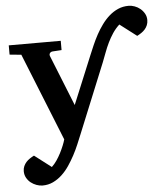

<svg xmlns="http://www.w3.org/2000/svg" viewBox="-58 -685 833 968"><g transform="rotate(-5 358.5 -201.5)"><path d="M716.8 -554.2Q716.8 -540 711.9 -528.3Q707 -516.6 699 -507.6Q690.9 -498.5 680.4 -491.5Q669.9 -484.4 659.2 -479L574.2 -543.9Q554.2 -525.4 539.8 -503.7Q525.4 -481.9 513.9 -458.3Q502.4 -434.6 493.2 -409.7Q483.9 -384.8 474.1 -359.9L331.1 -9.8Q321.8 13.2 310.5 39.8Q299.3 66.4 285.2 93Q271 119.6 254.2 144.5Q237.3 169.4 216.6 188.7Q195.8 208 171.4 219.5Q147 231 118.2 231Q103.5 231 87.9 225.3Q72.3 219.7 59.3 209.5Q46.4 199.2 38.1 184.3Q29.8 169.4 29.8 150.9Q29.8 137.2 34.9 125.7Q40 114.3 48.1 105.2Q56.2 96.2 66.7 89.4Q77.1 82.5 87.9 77.1L172.9 142.1Q186.5 129.4 198.5 111.8Q210.4 94.2 220 75.4Q229.5 56.6 236.6 39.1Q243.7 21.5 247.1 8.8L68.8 -435.1L9.8 -440.9V-487.8H272.9V-440.9L227.1 -438Q217.8 -437 213.4 -430.7Q209 -424.3 211.9 -416L314.9 -159.2L416 -403.8Q425.3 -426.3 436.5 -452.1Q447.8 -478 461.7 -503.7Q475.6 -529.3 492.7 -552.7Q509.8 -576.2 530.3 -594.2Q550.8 -612.3 575.2 -623Q599.6 -633.8 628.9 -633.8Q643.6 -633.8 659.2 -628.2Q674.8 -622.6 687.5 -612.1Q700.2 -601.6 708.5 -586.9Q716.8 -572.3 716.8 -554.2Z"/></g></svg>

Font: Charis SIL
Style: Bold
Weight: 700
Foundry: SIL International
Version: Version 4.112